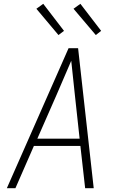

<svg xmlns="http://www.w3.org/2000/svg" viewBox="-20 -988 640 1008"><path d="M16 0 340 -735H390L472 0H427L402 -222H158L61 0ZM398 -260 373 -490Q368 -535 363.5 -579.5Q359 -624 354 -669Q335 -624 315.5 -579.5Q296 -535 277 -490L176 -260ZM483 -804 366 -942 402 -968 511 -826ZM287 -804 171 -942 207 -968 316 -826Z"/></svg>

Font: Iosevka XLt Ex Obl
Style: Regular
Weight: 200
Width: 7
Italic angle: -9°
Monospace: yes
Designer: Belleve Invis
Foundry: Belleve Invis
Version: Version 32.5.0; ttfautohint (v1.8.4)